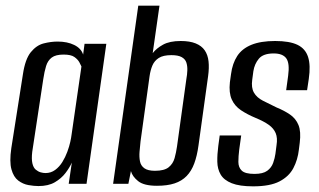

<svg xmlns="http://www.w3.org/2000/svg" viewBox="-20 -650 1127 679"><path d="M116 8Q100 8 80.5 4.5Q61 1 44.5 -11.5Q28 -24 20.5 -51Q13 -78 20 -126L61 -387Q69 -441 89 -465.5Q109 -490 134.5 -496.5Q160 -503 184 -503Q218 -503 242.5 -491Q267 -479 274 -457L279 -495H356L286 0H223L234 -75Q226 -57 211.5 -38Q197 -19 174 -5.5Q151 8 116 8ZM141 -38Q160 -38 175 -49Q190 -60 200.5 -77Q211 -94 218 -113Q225 -132 228.5 -148Q232 -164 233 -173L268 -415Q266 -420 260.5 -430Q255 -440 243 -448.5Q231 -457 205 -457Q177 -457 163 -446.5Q149 -436 143 -416.5Q137 -397 133 -370L94 -113Q91 -88 94.5 -72.5Q98 -57 106.5 -50Q115 -43 124 -40.5Q133 -38 141 -38Z M535 7Q489 7 468.5 -9.5Q448 -26 443 -45L434 0H380L469 -630H544L520 -462Q533 -479 556.5 -492Q580 -505 619 -505Q651 -505 672 -496.5Q693 -488 704 -472Q715 -456 717.5 -433Q720 -410 716 -381L682 -136Q677 -99 667 -72Q657 -45 640 -27.5Q623 -10 597.5 -1.5Q572 7 535 7ZM528 -46Q561 -46 576.5 -58.5Q592 -71 597.5 -91Q603 -111 606 -132L639 -370Q642 -386 642.5 -401.5Q643 -417 639 -429Q635 -441 622.5 -448Q610 -455 586 -455Q557 -455 541.5 -445Q526 -435 519 -418.5Q512 -402 509 -381L477 -150Q475 -132 473.5 -113.5Q472 -95 475 -79.5Q478 -64 490.5 -55Q503 -46 528 -46Z M875 9Q827 9 799.5 -2Q772 -13 760.5 -32.5Q749 -52 748.5 -78Q748 -104 752 -134L757 -171H833L826 -121Q823 -97 823 -77.5Q823 -58 835 -46.5Q847 -35 880 -35Q910 -35 925 -46Q940 -57 946 -74Q952 -91 954 -106L958 -137Q962 -162 955 -179Q948 -196 930.5 -208.5Q913 -221 884 -233Q855 -245 832.5 -260Q810 -275 799.5 -298.5Q789 -322 793 -359L797 -388Q802 -426 819 -452Q836 -478 869 -491.5Q902 -505 953 -505Q1004 -505 1032 -491.5Q1060 -478 1069.5 -448.5Q1079 -419 1072 -371L1066 -331H992L999 -382Q1005 -426 992.5 -443.5Q980 -461 948 -461Q911 -461 895.5 -442.5Q880 -424 876 -398L872 -368Q868 -340 878 -322.5Q888 -305 909.5 -294Q931 -283 958 -270Q985 -259 1005.5 -245Q1026 -231 1035.5 -208Q1045 -185 1040 -145L1037 -121Q1033 -85 1017.5 -55.5Q1002 -26 968.5 -8.5Q935 9 875 9Z"/></svg>

Font: Alumni Sans Thin Medium
Style: Italic
Weight: 500
Italic angle: -8°
Version: Version 1.016